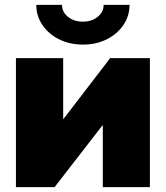

<svg xmlns="http://www.w3.org/2000/svg" viewBox="-20 -768 681 788"><path d="M595.2 0H401.9V-253.4H400.4L204.1 0H45.4V-529.3H239.3V-279.3H240.2L432.1 -529.3H595.2ZM320.3 -585Q265.6 -585 222.4 -606.7Q179.2 -628.4 154.1 -665.5Q128.9 -702.6 128.9 -748H234.4Q234.4 -718.8 258.8 -699Q283.2 -679.2 320.3 -679.2Q356.9 -679.2 381.1 -699Q405.3 -718.8 405.3 -748H511.7Q511.7 -702.6 486.6 -665.5Q461.4 -628.4 418.2 -606.7Q375 -585 320.3 -585Z"/></svg>

Font: Inter 24pt Black
Style: Regular
Weight: 900
Designer: Rasmus Andersson
Foundry: rsms
Version: Version 4.001;git-66647c0bb